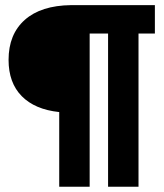

<svg xmlns="http://www.w3.org/2000/svg" viewBox="-20 -713 626 733"><path d="M206.1 0V-285.2Q113.3 -294.9 63 -345.9Q12.7 -397 12.7 -484.4Q12.7 -582 74.5 -637Q136.2 -691.9 251 -693.4H571.3V-585H508.8V0H392.6V-585H322.3V0Z"/></svg>

Font: Cascadia Code SemiBold
Style: Regular
Weight: 600
Monospace: yes
Designer: Aaron Bell
Foundry: Saja Typeworks
Version: Version 2404.023; ttfautohint (v1.8.4)